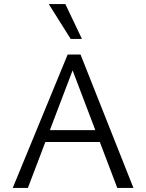

<svg xmlns="http://www.w3.org/2000/svg" viewBox="-20 -927 721 947"><path d="M558.5 0 323.8 -617.5H352.4L117.5 0H42.8L313.7 -658H377.2L638.2 0ZM161.6 -226.5 183.1 -285H479.4L510.5 -226.5ZM328.5 -735.1 220.5 -907H302.3L384.1 -735.1Z"/></svg>

Font: Ysabeau
Style: Bold
Weight: 700
Designer: Christian Thalmann (Catharsis Fonts)
Version: Version 2.000;gftools[0.9.27.dev2+g8671c4b]